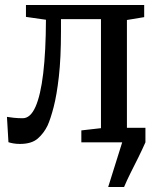

<svg xmlns="http://www.w3.org/2000/svg" viewBox="-20 -573 640 773"><path d="M415.5 180 472 0 453.5 -58.5H565.5V0Q552.5 29.5 537 60.8Q521.5 92 506.2 122.2Q491 152.5 479.5 180ZM60 6.5Q45 6.5 33 4.2Q21 2 14 -0.5L8 -102.5Q18.5 -100.5 35.5 -98.8Q52.5 -97 71.5 -97Q102.5 -97 123 -143.2Q143.5 -189.5 154 -277.8Q164.5 -366 165 -493.5L84.5 -505V-553H560.5V-504L491 -492.5V-57L562.5 -48V0H307.5V-48L386.5 -57V-496H225.5V-447Q225.5 -339.5 217 -264.8Q208.5 -190 196 -142Q183.5 -94 171.5 -67.5Q156.5 -36.5 131.8 -15Q107 6.5 60 6.5Z"/></svg>

Font: Merriweather 24pt
Style: Regular
Weight: 400
Designer: Eben Sorkin
Foundry: Eben Sorkin
Version: Version 2.100